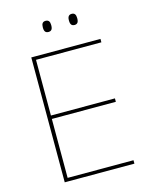

<svg xmlns="http://www.w3.org/2000/svg" viewBox="-119 -873 745 949"><g transform="rotate(-15 253.5 -398.0)"><path d="M112 0H92.5V-639H112ZM449 0H99V-17.5H449ZM439.5 -319H102.5V-336.5H439.5ZM446.5 -621.5H98V-639H446.5ZM207.5 -738.5Q196.5 -738.5 191.2 -745.2Q186 -752 186 -766V-769Q186 -782 191.2 -788.8Q196.5 -795.5 207.5 -795.5Q218.5 -795.5 223.8 -788.8Q229 -782 229 -769V-766Q229 -752 223.8 -745.2Q218.5 -738.5 207.5 -738.5ZM341 -738.5Q330 -738.5 324.8 -745.2Q319.5 -752 319.5 -766V-769Q319.5 -782 324.8 -788.8Q330 -795.5 341 -795.5Q351.5 -795.5 356.8 -788.8Q362 -782 362 -769V-766Q362 -752 356.8 -745.2Q351.5 -738.5 341 -738.5Z"/></g></svg>

Font: Anek Devanagari Medium Thin
Style: Regular
Weight: 250
Version: Version 1.003